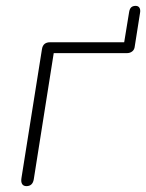

<svg xmlns="http://www.w3.org/2000/svg" viewBox="-20 -628 498 654"><path d="M70 6Q60 6 55.5 -1Q51 -8 53 -21L123 -461Q125 -473 132 -478.5Q139 -484 150 -484H403L420 -588Q422 -599 427.5 -603.5Q433 -608 442 -608Q451 -608 455 -601.5Q459 -595 457 -584L439 -470Q438 -459 430.5 -453Q423 -447 412 -447H163L95 -17Q91 6 70 6Z"/></svg>

Font: Nunito ExtraLight
Style: Italic
Weight: 200
Italic angle: -9°
Designer: Vernon Adams
Foundry: Vernon Adams
Version: Version 3.602